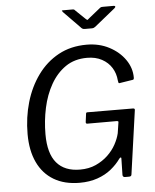

<svg xmlns="http://www.w3.org/2000/svg" viewBox="-62 -1006 864 1068"><g transform="rotate(-5 369.5 -472.0)"><path d="M340 10Q255 10 195.5 -25.5Q136 -61 105 -127Q74 -193 74 -285Q74 -378 98.5 -462Q123 -546 170.5 -611.5Q218 -677 286.5 -714.5Q355 -752 444 -752Q514 -752 569.5 -723Q625 -694 657.5 -647.5Q690 -601 690 -547Q690 -536 684 -535L608 -523Q604 -522 602.5 -526Q601 -530 600 -539Q597 -578 577.5 -609.5Q558 -641 523 -660Q488 -679 440 -679Q370 -679 320 -644.5Q270 -610 237 -552Q204 -494 188.5 -422Q173 -350 173 -275Q173 -168 217.5 -115.5Q262 -63 348 -63Q398 -63 436.5 -80.5Q475 -98 503.5 -125Q532 -152 549.5 -184Q567 -216 574 -246L583 -305Q586 -314 574 -314H410Q401 -314 402 -324L408 -370Q409 -377 415 -377L670 -376Q676 -376 678.5 -373.5Q681 -371 680 -366L630 -11Q629 0 616 0H594Q581 0 580 -12L582 -105Q582 -111 578.5 -110.5Q575 -110 570 -104Q549 -74 516.5 -47.5Q484 -21 439.5 -5.5Q395 10 340 10ZM536 -949Q541 -953 545 -953.5Q549 -954 554 -954H613Q620 -954 621.5 -950Q623 -946 616 -940L501 -847Q497 -844 492.5 -842Q488 -840 481 -840H442Q433 -840 428 -843.5Q423 -847 419 -852L329 -944Q325 -949 324 -951.5Q323 -954 329 -954H383Q390 -954 393 -952Q396 -950 400 -945L451 -896Q460 -887 462.5 -889.5Q465 -892 475 -900Z"/></g></svg>

Font: Libre Franklin
Style: Italic
Weight: 400
Italic angle: -8°
Designer: Pablo Impallari, Rodrigo Fuenzalida, Nhung Nguyen
Foundry: Impallari Type
Version: Version 3.000